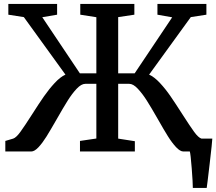

<svg xmlns="http://www.w3.org/2000/svg" viewBox="-20 -763 1089 967"><path d="M192.9 -676.3 382.3 -393.6H465.3V-676.3L384.3 -689V-743.2H656.7V-689L575.2 -676.8V-393.6H658.2L847.2 -675.8L772.9 -689V-743.2H1019.5V-689L940.9 -676.8L731 -387.2Q757.3 -375.5 785.6 -345Q814 -314.5 838.6 -278.6Q863.3 -242.7 898.9 -187Q937 -127.4 958 -98.6Q979 -69.8 994.6 -64.9H1049.3Q1049.3 -52.2 1035.9 62.7Q1022.5 177.7 1021 183.6H951.2Q951.2 157.7 945.6 84.7Q939.9 11.7 936 0H903.8Q887.2 0 866.7 -22Q846.2 -43.9 825.7 -76.7Q805.2 -109.4 774.9 -163.1Q741.2 -222.2 719 -257.1Q696.8 -292 673.8 -316.4Q650.9 -340.8 630.9 -340.8H575.2V-64.9L659.2 -51.8V0H382.8V-53.2L465.3 -65.4V-340.8H409.7Q389.6 -340.8 366.5 -316.4Q343.3 -292 320.8 -256.1Q298.3 -220.2 265.6 -162.6Q233.4 -106.4 213.9 -75Q194.3 -43.5 174.1 -21.7Q153.8 0 137.2 0H6.8V-53.2L46.4 -64.9Q61.5 -69.8 82.5 -98.6Q103.5 -127.4 141.6 -187Q176.3 -241.7 201.7 -278.1Q227.1 -314.5 255.4 -345Q283.7 -375.5 309.6 -387.2L100.1 -676.8L22 -689V-743.2H267.6V-689Z"/></svg>

Font: Merriweather
Style: Regular
Weight: 400
Designer: Eben Sorkin
Foundry: Eben Sorkin
Version: Version 1.584; ttfautohint (v1.6)